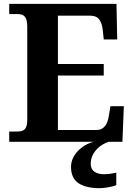

<svg xmlns="http://www.w3.org/2000/svg" viewBox="-20 -734 693 994"><path d="M279.8 -61H480Q495.1 -61 505.9 -66.7Q516.6 -72.3 524.4 -82.5Q532.2 -92.8 536.9 -106.7Q541.5 -120.6 543.9 -137.2L551.8 -184.1H621.1L613.8 0H27.8V-53.2H69.8Q80.6 -53.2 89.8 -55.2Q99.1 -57.1 106.2 -63.2Q113.3 -69.3 117.2 -81.3Q121.1 -93.3 121.1 -112.8V-596.2Q121.1 -617.7 117.2 -630.4Q113.3 -643.1 106.4 -649.9Q99.6 -656.7 90.3 -658.9Q81.1 -661.1 69.8 -661.1H27.8V-713.9H583L586.9 -529.8H517.1L512.2 -577.1Q508.3 -613.8 493.7 -633.3Q479 -652.8 448.2 -652.8H279.8V-402.8H517.1V-342.8H279.8ZM347.7 129.9Q347.7 106.4 357.4 85.4Q367.2 64.5 383.8 47.1Q400.4 29.8 421.6 17.6Q442.9 5.4 465.8 0H543Q527.3 4.9 510.7 14.6Q494.1 24.4 480.7 38.8Q467.3 53.2 458.5 72.3Q449.7 91.3 449.7 115.2Q449.7 128.9 454.8 138.9Q460 148.9 469.2 155.3Q478.5 161.6 491.2 164.8Q503.9 168 519 168Q532.2 168 547.9 166Q563.5 164.1 582 160.2V224.1Q574.2 228 562.7 231Q551.3 233.9 539.3 235.8Q527.3 237.8 515.9 239Q504.4 240.2 496.6 240.2Q423.8 240.2 385.7 213.9Q347.7 187.5 347.7 129.9Z"/></svg>

Font: Droid Serif
Style: Bold
Weight: 700
Designer: Monotype Design team
Foundry: Monotype Imaging Inc.
Version: Version 1.03